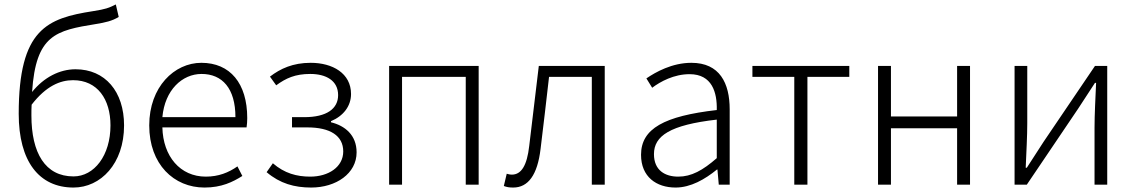

<svg xmlns="http://www.w3.org/2000/svg" viewBox="-20 -829 5091 862"><path d="M310 -37C183 -37 121 -142 121 -311C121 -328 121 -344 122 -359C187 -443 250 -469 308 -469C418 -469 476 -383 476 -266C476 -131 403 -37 310 -37ZM500 -809C468 -793 455 -788 398 -779C192 -747 64 -699 64 -318C64 -105 155 13 310 13C432 13 537 -94 537 -266C537 -418 452 -518 319 -518C248 -518 177 -482 124 -416C141 -673 231 -692 410 -721C453 -728 484 -735 513 -753Z M898 13C975 13 1025 -12 1068 -39L1046 -82C1006 -54 961 -36 904 -36C789 -36 712 -127 709 -257H1087C1089 -270 1090 -284 1090 -299C1090 -455 1013 -547 884 -547C763 -547 650 -439 650 -266C650 -91 761 13 898 13ZM709 -303C720 -425 798 -497 885 -497C978 -497 1037 -432 1037 -303Z M1377 13C1489 13 1581 -50 1581 -145C1581 -223 1528 -265 1466 -280V-285C1521 -308 1556 -352 1556 -407C1556 -500 1473 -547 1375 -547C1295 -547 1239 -521 1192 -485L1220 -446C1264 -478 1305 -497 1373 -497C1444 -497 1498 -467 1498 -402C1498 -341 1447 -303 1346 -303H1291V-257H1360C1462 -257 1521 -220 1521 -149C1521 -79 1454 -36 1373 -36C1312 -36 1257 -51 1205 -96L1177 -56C1237 -5 1302 13 1377 13Z M1727 0H1785V-484H2071V0H2129V-533H1727Z M2284 13C2351 13 2393 -43 2407 -161C2420 -269 2433 -376 2445 -484H2637V0H2695V-533H2399C2385 -413 2370 -294 2356 -174C2346 -85 2320 -45 2278 -45C2269 -45 2262 -47 2255 -49L2242 6C2255 11 2266 13 2284 13Z M3013 13C3081 13 3145 -24 3199 -68H3201L3207 0H3256V-338C3256 -456 3211 -547 3084 -547C2997 -547 2923 -505 2882 -477L2908 -435C2945 -463 3006 -496 3076 -496C3177 -496 3200 -414 3198 -335C2963 -308 2858 -252 2858 -134C2858 -35 2927 13 3013 13ZM3025 -36C2966 -36 2916 -64 2916 -137C2916 -219 2988 -268 3198 -292V-119C3135 -64 3084 -36 3025 -36Z M3546 0H3605V-484H3793V-533H3358V-484H3546Z M3922 0H3980V-253H4277V0H4335V-533H4277V-306H3980V-533H3922Z M4535 0H4590L4821 -342C4842 -374 4875 -424 4896 -457H4901C4898 -386 4894 -315 4894 -256V0H4951V-533H4896L4665 -192C4644 -159 4611 -109 4590 -76H4585C4588 -147 4592 -219 4592 -276V-533H4535Z"/></svg>

Font: Noto Sans JP Light
Style: Regular
Weight: 300
Designer: Ryoko NISHIZUKA (kana & ideographs); Paul D. Hunt (Latin, Greek & Cyrillic); Wenlong ZHANG (bopomofo); Sandoll Communica
Foundry: Adobe Systems Incorporated
Version: Version 1.004;PS 1.004;hotconv 1.0.82;makeotf.lib2.5.63406